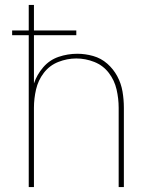

<svg xmlns="http://www.w3.org/2000/svg" viewBox="-20 -755 616 775"><path d="M96 0H117V-320Q117 -357 125.5 -394Q134 -431 157 -461Q180 -491 215.5 -505Q251 -519 288 -519Q325 -519 360.5 -505Q396 -491 419 -461Q442 -431 450.5 -394Q459 -357 459 -320V0H480V-320Q480 -353 474.5 -385.5Q469 -418 453.5 -447Q438 -476 413 -498Q388 -520 356 -529Q324 -538 292 -538Q253 -538 216.5 -525.5Q180 -513 154.5 -483.5Q129 -454 117 -418V-613H288V-632H117V-735H96V-632H29V-613H96Z"/></svg>

Font: Iosevka Sparkle Thin
Style: Regular
Weight: 100
Designer: Belleve Invis
Foundry: Belleve Invis
Version: Version 4.5.0; ttfautohint (v1.8.3)